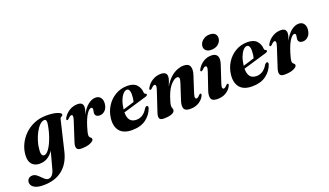

<svg xmlns="http://www.w3.org/2000/svg" viewBox="-137 -1287 3658 2132"><g transform="rotate(-20 1691.5 -221.0)"><path d="M433.5 -20.5Q402 110.5 315 180.2Q228 250 88.5 250Q18 250 -18.8 226.5Q-55.5 203 -55.5 166Q-55.5 141 -38.5 123.5Q-21.5 106 8 106Q32.5 106 52.8 120.5Q73 135 91.2 154.2Q109.5 173.5 127 188Q144.5 202.5 163.5 202.5Q188.5 202.5 209.2 181.5Q230 160.5 243 110L295 -83Q233.5 11.5 132 11.5Q73.5 11.5 41 -25.8Q8.5 -63 14.5 -137Q19 -199.5 47.2 -258.5Q75.5 -317.5 123.8 -364.8Q172 -412 237.2 -439.5Q302.5 -467 381 -467Q460.5 -467 507.2 -451.5Q554 -436 552.5 -418Q551.5 -407 544.2 -402.5Q537 -398 529 -393.5Q521 -389 518.5 -377ZM179.5 -134.5Q175.5 -91.5 185.5 -75.8Q195.5 -60 209.5 -60Q237 -60 266.8 -100.8Q296.5 -141.5 322.2 -209Q348 -276.5 362.5 -357.5Q376.5 -427.5 344.5 -427.5Q316.5 -427.5 288.8 -400.5Q261 -373.5 237.5 -329.8Q214 -286 198.2 -234.8Q182.5 -183.5 179.5 -134.5Z M581 -339.5Q570 -345 581.5 -367Q607 -412 652 -439.5Q697 -467 749.5 -467Q814 -467 814 -412.5Q814 -393.5 807.8 -372Q801.5 -350.5 792.5 -327Q829 -397.5 873.8 -432.2Q918.5 -467 961.5 -467Q1001.5 -467 1021.5 -440Q1041.5 -413 1038 -371.5Q1033.5 -320.5 1006 -292.8Q978.5 -265 942 -265Q915.5 -265 902 -277.2Q888.5 -289.5 888.5 -308.5Q888.5 -321 891.8 -332.5Q895 -344 895 -355Q895 -376.5 878 -376.5Q856 -376.5 826.5 -334.2Q797 -292 768 -200.5Q757 -164.5 751 -140.5Q745 -116.5 745 -100Q745 -85 752.2 -77.2Q759.5 -69.5 766.5 -63.5Q773.5 -57.5 773.5 -46.5Q773.5 -26 732.5 -7.2Q691.5 11.5 623.5 11.5Q579.5 11.5 570 -13.8Q560.5 -39 576 -84L650 -312Q661.5 -347.5 658.8 -361.5Q656 -375.5 644.5 -375.5Q636.5 -375.5 627 -369.5Q617.5 -363.5 601.5 -347Q589.5 -336 581 -339.5Z M1478.5 -155.5Q1453.5 -83 1390 -35.8Q1326.5 11.5 1224 11.5Q1126 11.5 1080.5 -41.8Q1035 -95 1045 -190.5Q1053.5 -268 1093.5 -331.2Q1133.5 -394.5 1197 -431.8Q1260.5 -469 1338.5 -469Q1413 -469 1447.5 -431Q1482 -393 1485 -340Q1486 -321 1500 -318Q1511 -316 1511 -306.5Q1511 -300 1505.8 -294.2Q1500.5 -288.5 1486.5 -284.5Q1470.5 -280 1438.5 -270.5Q1406.5 -261 1366.2 -249Q1326 -237 1285 -224.8Q1244 -212.5 1209.5 -202.5Q1208 -80 1308.5 -80Q1390.5 -80 1441 -168Q1455 -185.5 1467 -184.5Q1474.5 -184 1478.5 -177Q1482.5 -170 1478.5 -155.5ZM1320 -430.5Q1297.5 -430.5 1275 -406.2Q1252.5 -382 1235.5 -338.2Q1218.5 -294.5 1212 -236Q1245.5 -246 1281.8 -257.2Q1318 -268.5 1344.5 -277Q1349 -293.5 1352 -315.8Q1355 -338 1355.5 -365.5Q1355.5 -395 1346.2 -412.8Q1337 -430.5 1320 -430.5Z M1563.5 -339.5Q1551.5 -345 1564 -367Q1589 -412 1634.5 -439.5Q1680 -467 1733.5 -467Q1803 -467 1803 -412Q1803 -390.5 1792.8 -362.2Q1782.5 -334 1770.5 -303.5Q1806 -365 1846.8 -400.8Q1887.5 -436.5 1927.8 -451.8Q1968 -467 2002 -467Q2061 -467 2076.2 -429Q2091.5 -391 2070 -326.5L2010 -141Q1997.5 -102 2001 -88Q2004.5 -74 2015.5 -74Q2024 -74 2033 -79.8Q2042 -85.5 2055.5 -101Q2063 -108 2067.2 -109.5Q2071.5 -111 2076 -109.5Q2088 -104 2075.5 -79Q2054.5 -39 2012.5 -13.8Q1970.5 11.5 1911 11.5Q1852 11.5 1838.8 -21.2Q1825.5 -54 1845.5 -113.5L1904.5 -294.5Q1918.5 -336 1914.5 -352.5Q1910.5 -369 1889.5 -369Q1861.5 -369 1820 -326.5Q1778.5 -284 1747 -196.5Q1720 -121 1720 -89.5Q1720 -76 1725 -66.5Q1730 -57 1730 -44Q1730 -18.5 1695.2 -3.5Q1660.5 11.5 1598.5 11.5Q1556 11.5 1547.5 -11.2Q1539 -34 1554.5 -79L1632 -312Q1644 -347.5 1641.2 -361.5Q1638.5 -375.5 1627 -375.5Q1619 -375.5 1609.2 -369.5Q1599.5 -363.5 1584 -347Q1571.5 -336.5 1563.5 -339.5Z M2353.5 -525.5Q2314.5 -525.5 2293.8 -544.5Q2273 -563.5 2273.5 -591.5Q2273.5 -616.5 2288.5 -639.5Q2303.5 -662.5 2330 -677.5Q2356.5 -692.5 2392 -692.5Q2435.5 -692.5 2455 -673Q2474.5 -653.5 2474 -625.5Q2473.5 -584.5 2441 -555Q2408.5 -525.5 2353.5 -525.5ZM2331.5 -141Q2318.5 -102.5 2322 -88.2Q2325.5 -74 2337 -74Q2345 -74 2354 -80Q2363 -86 2376.5 -101Q2384 -108 2388.5 -109.8Q2393 -111.5 2397 -109.5Q2409.5 -104 2396.5 -79.5Q2376 -39 2333.8 -13.8Q2291.5 11.5 2232 11.5Q2173 11.5 2159.8 -21.2Q2146.5 -54 2167 -114.5L2234 -311.5Q2246 -347 2243.2 -361.2Q2240.5 -375.5 2229 -375.5Q2221 -375.5 2211.5 -369.5Q2202 -363.5 2186 -347Q2173.5 -336.5 2165.5 -339.5Q2154 -344.5 2166 -367Q2191 -412 2234.5 -439.5Q2278 -467 2331 -467Q2382.5 -467 2400 -433.2Q2417.5 -399.5 2395.5 -335Z M2897.5 -155.5Q2872.5 -83 2809 -35.8Q2745.5 11.5 2643 11.5Q2545 11.5 2499.5 -41.8Q2454 -95 2464 -190.5Q2472.5 -268 2512.5 -331.2Q2552.5 -394.5 2616 -431.8Q2679.5 -469 2757.5 -469Q2832 -469 2866.5 -431Q2901 -393 2904 -340Q2905 -321 2919 -318Q2930 -316 2930 -306.5Q2930 -300 2924.8 -294.2Q2919.5 -288.5 2905.5 -284.5Q2889.5 -280 2857.5 -270.5Q2825.5 -261 2785.2 -249Q2745 -237 2704 -224.8Q2663 -212.5 2628.5 -202.5Q2627 -80 2727.5 -80Q2809.5 -80 2860 -168Q2874 -185.5 2886 -184.5Q2893.5 -184 2897.5 -177Q2901.5 -170 2897.5 -155.5ZM2739 -430.5Q2716.5 -430.5 2694 -406.2Q2671.5 -382 2654.5 -338.2Q2637.5 -294.5 2631 -236Q2664.5 -246 2700.8 -257.2Q2737 -268.5 2763.5 -277Q2768 -293.5 2771 -315.8Q2774 -338 2774.5 -365.5Q2774.5 -395 2765.2 -412.8Q2756 -430.5 2739 -430.5Z M2981.5 -339.5Q2970.5 -345 2982 -367Q3007.5 -412 3052.5 -439.5Q3097.5 -467 3150 -467Q3214.5 -467 3214.5 -412.5Q3214.5 -393.5 3208.2 -372Q3202 -350.5 3193 -327Q3229.5 -397.5 3274.2 -432.2Q3319 -467 3362 -467Q3402 -467 3422 -440Q3442 -413 3438.5 -371.5Q3434 -320.5 3406.5 -292.8Q3379 -265 3342.5 -265Q3316 -265 3302.5 -277.2Q3289 -289.5 3289 -308.5Q3289 -321 3292.2 -332.5Q3295.5 -344 3295.5 -355Q3295.5 -376.5 3278.5 -376.5Q3256.5 -376.5 3227 -334.2Q3197.5 -292 3168.5 -200.5Q3157.5 -164.5 3151.5 -140.5Q3145.5 -116.5 3145.5 -100Q3145.5 -85 3152.8 -77.2Q3160 -69.5 3167 -63.5Q3174 -57.5 3174 -46.5Q3174 -26 3133 -7.2Q3092 11.5 3024 11.5Q2980 11.5 2970.5 -13.8Q2961 -39 2976.5 -84L3050.5 -312Q3062 -347.5 3059.2 -361.5Q3056.5 -375.5 3045 -375.5Q3037 -375.5 3027.5 -369.5Q3018 -363.5 3002 -347Q2990 -336 2981.5 -339.5Z"/></g></svg>

Font: Fraunces 72pt S000
Style: Bold Italic
Weight: 700
Italic angle: -16°
Version: Version 1.000; ttfautohint (v1.8.3)